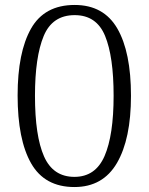

<svg xmlns="http://www.w3.org/2000/svg" viewBox="-20 -744 599 774"><path d="M280 10Q160 10 105.5 -85.5Q51 -181 51 -359Q51 -533 105 -628.5Q159 -724 281 -724Q398 -724 453 -629Q508 -534 508 -358Q508 -184 451.5 -87Q395 10 280 10ZM280 -31Q365 -31 401.5 -115Q438 -199 438 -358Q438 -516 403.5 -599.5Q369 -683 281 -683Q191 -683 156 -598.5Q121 -514 121 -358Q121 -196 157.5 -113.5Q194 -31 280 -31Z"/></svg>

Font: Noto Serif Malayalam Light
Style: Regular
Weight: 300
Designer: Indian type Foundry, Jelle Bosma, Monotype Design Team
Foundry: Monotype Imaging Inc.
Version: Version 2.104; ttfautohint (v1.8.4.7-5d5b)